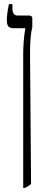

<svg xmlns="http://www.w3.org/2000/svg" viewBox="-20 -667 219 927"><path d="M92 -405Q92 -468 102 -530V-531H44Q27 -531 20 -540Q13 -549 13 -569Q13 -600 23 -647H40V-627Q40 -592 65 -592H121Q136 -592 136 -578V-537Q125 -493 125 -413L130 221Q119 232 100 240H92Z"/></svg>

Font: Noto Serif Hebrew CondLight
Style: Regular
Weight: 300
Width: 3
Designer: Monotype Design Team
Foundry: Monotype Imaging Inc.
Version: Version 1.000